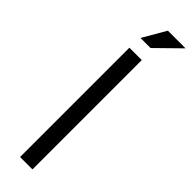

<svg xmlns="http://www.w3.org/2000/svg" viewBox="-285 -826 822 822"><g transform="rotate(45 126.5 -415.0)"><path d="M81 0V-662H156V0ZM85 -725 146 -830H253L146 -725Z"/></g></svg>

Font: Questrial
Style: Regular
Weight: 400
Designer: Joe Prince, Laura Meseguer
Foundry: Joe Prince, Laura Meseguer
Version: Version 2.000; ttfautohint (v1.8.3)